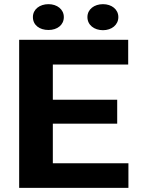

<svg xmlns="http://www.w3.org/2000/svg" viewBox="-20 -902 698 922"><path d="M542.8 -308V-423H233.7V-592H595.6V-711H72V0H596.7V-118H233.7V-308ZM212.8 -758C255 -758 286.5 -782 286.5 -820C286.5 -857.1 254.3 -882 212.8 -882C171 -882 138 -857.6 138 -820C138 -781.4 169.8 -758 212.8 -758ZM474.6 -757C516.2 -757 548.3 -782.4 548.3 -820C548.3 -857.1 516.1 -882 474.6 -882C432.8 -882 399.8 -857.6 399.8 -820C399.8 -781.8 432.2 -757 474.6 -757Z"/></svg>

Font: Asimov
Style: Wid
Weight: 500
Designer: Google
Version: Version 2.000980; 2014